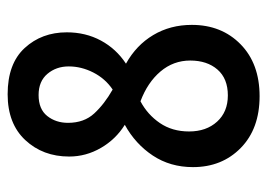

<svg xmlns="http://www.w3.org/2000/svg" viewBox="-116 -556 683 490"><g transform="rotate(-90 225.0 -310.5)"><path d="M225 11Q142 11 93 -37Q44 -85 44 -159Q44 -217 73.5 -261.5Q103 -306 152 -333Q115 -356 93 -394Q71 -432 71 -475Q71 -542 113 -587Q155 -632 230 -632Q308 -632 348 -588.5Q388 -545 388 -481Q388 -433 367 -394Q346 -355 308 -330Q355 -304 381 -260.5Q407 -217 407 -162Q407 -86 357.5 -37.5Q308 11 225 11ZM242 -364Q270 -383 285.5 -413.5Q301 -444 301 -476Q301 -508 282 -530.5Q263 -553 228 -553Q192 -553 174.5 -531Q157 -509 157 -478Q157 -437 181 -411Q205 -385 242 -364ZM227 -70Q270 -70 293 -96.5Q316 -123 316 -166Q316 -209 288 -242Q260 -275 212 -293Q178 -275 156.5 -243.5Q135 -212 135 -169Q135 -125 160 -97.5Q185 -70 227 -70Z"/></g></svg>

Font: Inconsolata SemiCondensed SemiBold
Style: Regular
Weight: 600
Width: 4
Monospace: yes
Designer: Raph Levien, Cyreal, Brenton Simpson
Foundry: Raph Levien, Cyreal, Google
Version: Version 3.001; ttfautohint (v1.8.2.53-6de2)